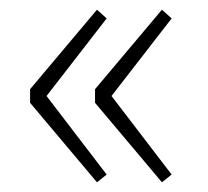

<svg xmlns="http://www.w3.org/2000/svg" viewBox="-20 -450 428 396"><path d="M180 -74 42 -238V-266L180 -430L200 -412L76 -252L200 -90ZM314 -74 176 -238V-266L314 -430L334 -412L210 -252L334 -90Z"/></svg>

Font: SourceSans3VF
Style: Regular
Weight: 200
Designer: Paul D. Hunt
Foundry: Adobe
Version: Version 3.052;hotconv 1.1.0;makeotfexe 2.6.0